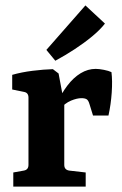

<svg xmlns="http://www.w3.org/2000/svg" viewBox="-20 -688 450 708"><path d="M188 -303Q206 -343 228.5 -372.5Q251 -402 277.5 -418Q304 -434 333 -434Q345 -434 363 -430.5Q381 -427 391 -422Q395 -391 392 -347Q389 -303 380 -262H323L310 -304Q306 -318 299.5 -322Q293 -326 280 -326Q264 -326 242 -317Q220 -308 200 -285ZM217 -305V-80Q217 -62 235 -59L296 -52V0H29V-52L68 -59Q85 -62 85 -80V-328Q85 -346 69 -349L25 -358V-412Q60 -422 100.5 -427Q141 -432 175 -433L196 -417ZM151 -504 295 -668 367 -601Q349 -578 320 -554Q291 -530 256 -507Q221 -484 184 -464Z"/></svg>

Font: Yrsa
Style: Regular
Weight: 400
Designer: Anna Giedrys (Yrsa+Rasa design), David Brezina (Yrsa art-direction, Rasa art-direction, design)
Foundry: Rosetta Type Foundry
Version: Version 2.004